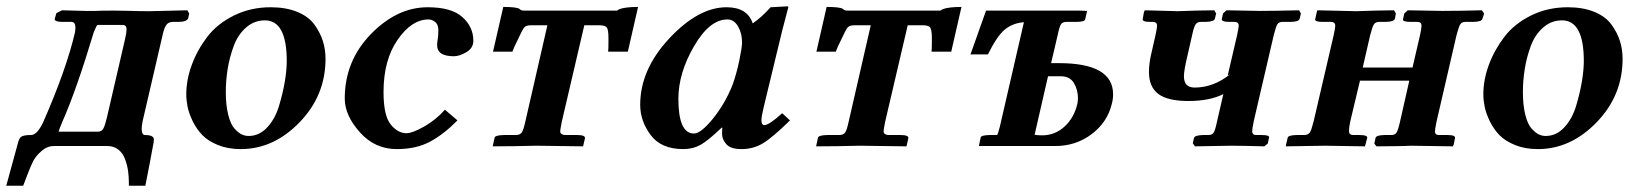

<svg xmlns="http://www.w3.org/2000/svg" viewBox="-20 -467 5209 614"><path d="M169.9 -54.2Q168.9 -46.4 166 -45.9H293Q305.2 -45.9 310.5 -55.9Q315.9 -65.9 321.8 -90.8L379.9 -341.8Q384.8 -363.8 384.8 -373Q384.8 -387.2 372.1 -387.2H292Q289.1 -387.2 279.8 -363.8Q224.6 -179.7 179.2 -77.1Q169.9 -55.2 169.9 -54.2ZM152.8 0Q130.9 0 112.5 16.1Q94.2 32.2 86.2 48.1Q78.1 64 67.1 93Q56.2 122.1 54.2 127H0L38.1 -12.2Q42 -27.3 50.5 -31.2Q59.1 -35.2 79.1 -35.2Q98.1 -35.2 117.2 -74.2Q192.4 -245.1 220.2 -365.2Q220.2 -367.2 220.7 -371.6Q221.2 -376 221.2 -378.9Q221.2 -397 208 -397H181.2Q173.3 -397 167.2 -397.9Q161.1 -398.9 158 -400.9Q154.8 -402.8 154.8 -405.8L160.2 -424.8L178.2 -434.1Q236.3 -432.1 252 -432.1H284.2Q301.3 -433.1 345.2 -433.1Q356.4 -433.1 376.2 -432.6Q396 -432.1 403.8 -432.1Q421.9 -431.2 459 -431.2L579.1 -434.1L585 -423.8L582 -409.2Q578.1 -397 549.8 -397H533.2Q519 -397 512 -387.5Q504.9 -377.9 500 -355L436 -79.1Q433.1 -64 433.1 -55.2Q433.1 -35.2 443.8 -35.2Q471.7 -35.2 472.2 -21Q472.2 -20 471.7 -16.6Q471.2 -13.2 471.2 -11.2Q467.3 10.7 458.3 57.9Q449.2 105 444.8 127H392.1V117.2Q392.1 98.1 389.6 80.1Q387.2 62 380.1 42.5Q373 22.9 358.6 11.5Q344.2 0 323.2 0Z M702.1 -172.9Q702.1 -129.9 710 -99.4Q717.8 -68.8 730.2 -55.4Q742.7 -42 753.2 -37.1Q763.7 -32.2 774.9 -32.2Q809.1 -32.2 834.5 -59.6Q859.9 -86.9 872.3 -128.4Q884.8 -169.9 890.9 -206.5Q897 -243.2 897 -272Q897 -401.9 827.1 -401.9Q793 -401.9 766.8 -378.9Q740.7 -356 727.3 -319.6Q713.9 -283.2 708 -246.1Q702.1 -209 702.1 -172.9ZM575.7 -165Q575.7 -211.9 593.3 -259.5Q610.8 -307.1 642.8 -349.1Q674.8 -391.1 728.3 -417.5Q781.7 -443.8 845.7 -443.8Q894.5 -443.8 930.7 -429Q966.8 -414.1 985.4 -388.4Q1003.9 -362.8 1012.5 -335.9Q1021 -309.1 1021 -278.8Q1021 -161.6 938 -75.9Q855 9.8 750 9.8Q709 9.8 677 -3.2Q645 -16.1 626.5 -35.6Q607.9 -55.2 595.9 -80.1Q584 -105 579.8 -126Q575.7 -147 575.7 -165Z M1248.5 9.8Q1178.7 9.8 1130.6 -44.2Q1082.5 -98.1 1082.5 -151.9Q1082.5 -272 1166 -357.9Q1249.5 -443.8 1347.7 -443.8Q1423.8 -443.8 1458.7 -412.4Q1493.7 -380.9 1493.7 -336.9Q1493.7 -313 1471.2 -300Q1448.7 -287.1 1431.6 -287.1Q1377.4 -287.1 1377.9 -323.2Q1377.9 -331.1 1379.9 -342.5Q1381.8 -354 1381.8 -370.1Q1381.8 -389.2 1371.3 -397Q1360.8 -404.8 1350.6 -404.8Q1296.4 -404.8 1251.5 -339.8Q1206.5 -274.9 1206.5 -172.9Q1206.5 -97.7 1229.2 -69.3Q1252 -41 1279.8 -41Q1298.8 -41 1336.7 -62.5Q1374.5 -84 1402.8 -116.2L1442.9 -82Q1399.9 -38.1 1355.7 -14.2Q1311.5 9.8 1248.5 9.8Z M1776.4 -77.1Q1771.5 -52.2 1771.5 -46.9Q1771.5 -37.1 1785.6 -35.2H1825.7Q1852.5 -35.2 1850.6 -24.9L1844.7 1L1695.8 -1Q1617.7 1 1555.7 1L1561.5 -25.9Q1562.5 -34.7 1591.8 -35.2H1631.3Q1643.6 -36.1 1648.7 -43.5Q1653.8 -50.8 1659.7 -77.1L1730.5 -386.2H1677.7Q1662.6 -386.2 1656.5 -379.2Q1650.4 -372.1 1635.7 -339.8Q1623.5 -315.9 1618.7 -301.8H1556.6L1589.4 -444.8Q1630.4 -444.8 1640.6 -439Q1646.5 -433.1 1653.8 -433.1H1950.7Q1953.6 -433.1 1954.6 -433.6Q1955.6 -434.1 1957 -435.5Q1958.5 -437 1961.4 -438Q1980.5 -444.8 2020.5 -444.8L1987.8 -301.8H1924.8Q1925.8 -311.5 1925.8 -330.1V-346.2Q1925.8 -371.1 1920.7 -378.7Q1915.5 -386.2 1896.5 -386.2H1848.6Z M2322.3 -194.8Q2335.4 -231 2344.2 -273.4Q2353 -315.9 2353 -331.1Q2353 -360.8 2340.1 -382.8Q2327.1 -404.8 2306.2 -404.8Q2249 -404.8 2199.2 -318.8Q2149.4 -232.9 2149.4 -150.9Q2149.4 -40 2199.2 -40Q2221.2 -40 2259.8 -87.4Q2298.3 -134.8 2322.3 -194.8ZM2289.1 -39.1Q2289.1 -52.2 2290 -58.1L2288.1 -59.1Q2243.2 -16.1 2219.2 -3.2Q2195.3 9.8 2165 9.8Q2094.2 9.8 2060.8 -35.2Q2027.3 -80.1 2027.3 -131.8Q2027.3 -244.6 2120.4 -344.2Q2213.4 -443.8 2303.2 -443.8Q2370.1 -443.8 2387.2 -392.1Q2417 -413.1 2444.3 -443.8L2499 -446.8Q2501 -446.8 2501 -443.8Q2478.5 -359.9 2469.7 -320.8L2422.4 -125Q2415.5 -96.2 2415 -83Q2415 -66.9 2424.3 -66.9Q2439.5 -66.9 2481.4 -105L2506.3 -82Q2451.2 -27.8 2420.2 -9Q2389.2 9.8 2351.1 9.8Q2316.9 9.8 2303 -5.6Q2289.1 -21 2289.1 -39.1Z M2810.5 -77.1Q2805.7 -52.2 2805.7 -46.9Q2805.7 -37.1 2819.8 -35.2H2859.9Q2886.7 -35.2 2884.8 -24.9L2878.9 1L2730 -1Q2651.9 1 2589.8 1L2595.7 -25.9Q2596.7 -34.7 2626 -35.2H2665.5Q2677.7 -36.1 2682.9 -43.5Q2688 -50.8 2693.8 -77.1L2764.6 -386.2H2711.9Q2696.8 -386.2 2690.7 -379.2Q2684.6 -372.1 2669.9 -339.8Q2657.7 -315.9 2652.8 -301.8H2590.8L2623.5 -444.8Q2664.6 -444.8 2674.8 -439Q2680.7 -433.1 2688 -433.1H2984.9Q2987.8 -433.1 2988.8 -433.6Q2989.7 -434.1 2991.2 -435.5Q2992.7 -437 2995.6 -438Q3014.6 -444.8 3054.7 -444.8L3022 -301.8H2959Q2960 -311.5 2960 -330.1V-346.2Q2960 -371.1 2954.8 -378.7Q2949.7 -386.2 2930.7 -386.2H2882.8Z M3331.5 -223.1 3288.6 -36.1Q3297.4 -34.2 3312.5 -34.2Q3353.5 -34.2 3384 -62Q3414.6 -89.8 3425.3 -134.8Q3427.2 -144.5 3427.2 -152.8Q3427.2 -179.7 3414.3 -201.4Q3401.4 -223.1 3372.6 -223.1ZM3168.5 -35.2Q3170.4 -35.2 3177.2 -61L3254.4 -396Q3218.3 -393.1 3193.4 -372.6Q3168.5 -352.1 3139.2 -293H3083.5L3133.3 -433.1H3432.6L3456.5 -432.1L3450.2 -404.8Q3448.2 -397 3421.4 -397H3390.6Q3378.4 -397 3373.3 -389.9Q3368.2 -382.8 3363.3 -358.9L3341.3 -265.1H3366.2Q3539.1 -265.1 3539.6 -166Q3539.6 -148.9 3535.2 -133.8Q3521 -75.7 3470.7 -37.8Q3420.4 0 3354.5 0H3110.4L3116.2 -27.8Q3118.2 -34.7 3145.5 -35.2Z M3936 -354Q3940.9 -377 3941.4 -384.8Q3941.4 -397 3927.2 -397H3912.1Q3898.9 -397 3892.6 -399.4Q3886.2 -401.9 3887.2 -405.8L3891.1 -423.8L3902.3 -434.1L4007.3 -432.1Q4058.1 -432.1 4134.3 -434.1L4140.1 -423.8L4136.2 -407.2Q4134.3 -397.5 4107.4 -397H4081.1Q4069.8 -397 4064.9 -389.4Q4060.1 -381.8 4053.2 -354L3989.3 -79.1Q3984.4 -54.2 3984.4 -47.9Q3984.4 -34.7 3998 -35.2H4014.2Q4028.3 -35.2 4034.2 -33Q4040 -30.8 4038.1 -25.9L4034.2 -7.8L4023.4 1Q3953.6 -1 3917.5 -1L3801.3 1L3794.4 -8.8L3798.3 -25.9Q3801.3 -34.7 3828.1 -35.2H3844.2Q3856.4 -35.2 3861.3 -43Q3866.2 -50.8 3872.1 -79.1L3892.1 -166Q3848.1 -144 3780.3 -144Q3714.4 -144 3684.3 -166.5Q3654.3 -189 3654.3 -236.8Q3654.3 -265.6 3662.1 -296.9L3675.3 -355Q3680.2 -377.9 3680.2 -384.8Q3680.2 -397 3666.5 -397H3658.2Q3645 -397 3639.2 -399.4Q3633.3 -401.9 3634.3 -405.8L3638.2 -428.2L3641.1 -434.1L3746.1 -431.2Q3763.2 -432.1 3804.7 -433.1Q3846.2 -434.1 3863.3 -434.1L3869.1 -423.8L3865.2 -407.2Q3862.3 -397.5 3835.4 -397H3820.3Q3809.1 -397 3803.7 -389.4Q3798.3 -381.8 3793.5 -359.9L3778.3 -293Q3766.1 -242.2 3766.1 -223.1Q3766.1 -187 3800.3 -187Q3860.4 -187 3913.1 -229L3906.2 -226.1Z M4245.1 -355Q4250 -377.9 4250 -384.8Q4250 -397 4235.8 -397H4210.9Q4183.1 -397 4186 -405.8L4190.9 -428.2L4192.9 -434.1L4316.9 -431.2Q4335 -432.1 4377.9 -433.1Q4420.9 -434.1 4438 -434.1L4443.8 -423.8L4440.9 -407.2Q4438 -397.5 4411.1 -397H4390.1Q4378.9 -397 4373.8 -389.4Q4368.7 -381.8 4361.8 -355L4337.9 -251H4497.1L4521 -354Q4525.9 -377 4525.9 -384.8Q4525.9 -397 4512.7 -397H4491.7Q4463.9 -397 4466.8 -405.8L4470.7 -423.8L4481.9 -434.1L4592.8 -432.1Q4644.5 -432.1 4718.8 -434.1L4726.1 -423.8L4720.7 -407.2Q4718.8 -397.5 4691.9 -397H4667Q4654.8 -397 4649.9 -389.4Q4645 -381.8 4637.7 -354L4573.7 -77.1Q4568.8 -52.2 4568.8 -46.9Q4568.8 -34.7 4583 -35.2H4608.9Q4635.7 -35.2 4632.8 -24.9L4628.9 -4.9L4626 1L4491.7 -1Q4475.6 0 4436.8 0.5Q4397.9 1 4381.8 1L4375 -7.8L4378.9 -25.9Q4380.9 -34.7 4407.7 -35.2H4428.7Q4440.9 -35.2 4445.8 -42.5Q4450.7 -49.8 4457 -77.1L4486.8 -209H4329.1L4297.9 -78.1Q4293.9 -59.1 4293.9 -47.9Q4293.9 -35.6 4307.1 -35.2H4326.7Q4354.5 -35.2 4352.1 -25.9L4346.7 -4.9L4344.7 1L4216.8 -1Q4199.7 -1 4154.3 0Q4108.9 1 4091.8 1L4092.8 -4.9L4097.7 -25.9Q4098.6 -34.7 4127 -35.2H4151.9Q4164.1 -36.1 4168.9 -43.5Q4173.8 -50.8 4180.7 -78.1Z M4850.1 -172.9Q4850.1 -129.9 4857.9 -99.4Q4865.7 -68.8 4878.2 -55.4Q4890.6 -42 4901.1 -37.1Q4911.6 -32.2 4922.9 -32.2Q4957 -32.2 4982.4 -59.6Q5007.8 -86.9 5020.3 -128.4Q5032.7 -169.9 5038.8 -206.5Q5044.9 -243.2 5044.9 -272Q5044.9 -401.9 4975.1 -401.9Q4940.9 -401.9 4914.8 -378.9Q4888.7 -356 4875.2 -319.6Q4861.8 -283.2 4856 -246.1Q4850.1 -209 4850.1 -172.9ZM4723.6 -165Q4723.6 -211.9 4741.2 -259.5Q4758.8 -307.1 4790.8 -349.1Q4822.8 -391.1 4876.2 -417.5Q4929.7 -443.8 4993.7 -443.8Q5042.5 -443.8 5078.6 -429Q5114.7 -414.1 5133.3 -388.4Q5151.9 -362.8 5160.4 -335.9Q5168.9 -309.1 5168.9 -278.8Q5168.9 -161.6 5085.9 -75.9Q5002.9 9.8 4897.9 9.8Q4856.9 9.8 4825 -3.2Q4793 -16.1 4774.4 -35.6Q4755.9 -55.2 4743.9 -80.1Q4731.9 -105 4727.8 -126Q4723.6 -147 4723.6 -165Z"/></svg>

Font: Linux Libertine
Style: Semibold Italic
Weight: 600
Italic angle: -11.5°
Designer: Philipp H. Poll
Foundry: Philipp H. Poll
Version: Version 5.1.2 ; ttfautohint (v0.9)